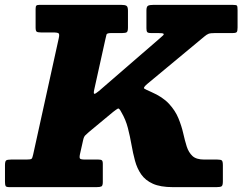

<svg xmlns="http://www.w3.org/2000/svg" viewBox="-68 -770 1000 790"><path d="M-47.5 -22.5Q-47.5 -9.5 -45 -4.8Q-42.5 0 -29 0H328.5Q343 0 349 -2.8Q355 -5.5 355 -21V-96Q355 -107.5 351 -110.5Q347 -113.5 336.5 -113.5H282.5Q264.5 -113.5 261.2 -117.5Q258 -121.5 261 -135.5L274.5 -195.5Q277.5 -208.5 283.8 -214Q290 -219.5 298 -227L397.5 -309.5Q411.5 -320.5 417 -323.2Q422.5 -326 431.5 -308Q449.5 -277.5 458.2 -243.2Q467 -209 473 -174.5Q479 -140 487.5 -108.5Q496 -77 513 -52.5Q530 -28 561 -14Q592 0 643.5 0H822.5Q838.5 0 843.8 -3.5Q849 -7 849 -24V-90Q849 -105.5 845 -109.5Q841 -113.5 826 -113.5H772Q739.5 -113.5 723.8 -128.2Q708 -143 700.2 -167.5Q692.5 -192 685.8 -222Q679 -252 666.2 -283.2Q653.5 -314.5 627.5 -342.8Q601.5 -371 554.5 -391.5Q532.5 -401 526 -405.2Q519.5 -409.5 539.5 -426L772.5 -619.5Q782.5 -628 790.2 -631Q798 -634 817.5 -634H889Q903 -634 906.2 -638.2Q909.5 -642.5 909.5 -657V-728Q909.5 -743.5 907 -746.8Q904.5 -750 888.5 -750H564Q549 -750 541.8 -746.8Q534.5 -743.5 534.5 -727V-653.5Q534.5 -642 537.8 -638Q541 -634 553.5 -634H582.5Q602.5 -634 605 -631Q607.5 -628 601.2 -622.8Q595 -617.5 588 -611L339 -395.5Q324 -383 320 -384Q316 -385 320 -402.5L365.5 -608Q368.5 -621.5 370.2 -627.8Q372 -634 389.5 -634H435Q449.5 -634 454 -637.8Q458.5 -641.5 458.5 -657V-726Q458.5 -742.5 452.2 -746.2Q446 -750 430.5 -750H94.5Q84.5 -750 81.5 -746.8Q78.5 -743.5 78.5 -733.5V-656.5Q78.5 -642.5 83.2 -639.5Q88 -636.5 101 -636.5H149.5Q169.5 -636.5 173.5 -632.5Q177.5 -628.5 173.5 -611.5L68.5 -134.5Q65.5 -120 62 -116.8Q58.5 -113.5 41 -113.5H-22Q-37.5 -113.5 -42.5 -110Q-47.5 -106.5 -47.5 -90Z"/></svg>

Font: Besley ExtraBold
Style: Italic
Weight: 800
Italic angle: -13°
Designer: Owen Earl
Foundry: indestructible type*
Version: Version 2.001